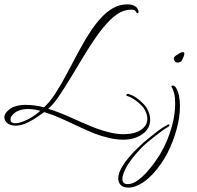

<svg xmlns="http://www.w3.org/2000/svg" viewBox="-55 -574 898 877"><path d="M509 64Q475 64 440 55.5Q405 47 377 36Q331 17 282.5 -6Q234 -29 203 -42Q192 -47 175.5 -52.5Q159 -58 147 -62Q135 -54 115.5 -40Q96 -26 73 -15Q57 -7 42.5 -3.5Q28 0 16 0Q-8 0 -21.5 -11.5Q-35 -23 -35 -38Q-35 -51 -26 -61Q-9 -81 13.5 -88Q36 -95 61 -95Q102 -95 146 -84Q172 -107 198.5 -148Q225 -189 251.5 -239.5Q278 -290 306 -342Q334 -394 363 -437Q383 -467 407.5 -493.5Q432 -520 461.5 -537Q491 -554 526 -554Q564 -554 575 -531Q578 -524 578 -520Q578 -514 573 -514Q569 -514 564 -523Q561 -530 544 -530Q530 -530 512 -525Q481 -515 448.5 -483Q416 -451 386 -408Q357 -367 327 -317Q297 -267 268 -219Q239 -171 213 -133Q187 -95 165 -77Q214 -62 264.5 -39Q315 -16 363.5 4Q412 24 456 33Q483 39 508 39Q573 39 602 8Q618 -8 618 -31Q618 -52 605 -75Q596 -90 572 -109.5Q548 -129 525 -136Q522 -136 522 -139Q522 -141 524.5 -143.5Q527 -146 531 -145Q557 -138 581.5 -117Q606 -96 615 -81Q631 -53 631 -28Q631 14 595 39Q559 64 509 64ZM13 -11Q30 -11 50 -19Q70 -27 77 -31Q91 -39 104 -48Q117 -57 129 -68Q114 -72 100 -74Q86 -76 72 -76Q49 -76 29.5 -68.5Q10 -61 -3 -42Q-7 -38 -7 -28Q-7 -19 -1 -15Q5 -11 13 -11ZM756 -288Q751 -288 746 -291.5Q741 -295 739 -305Q738 -313 749.5 -321Q761 -329 767 -332Q772 -334 775 -335Q778 -336 780 -336Q787 -336 787 -329Q787 -321 781.5 -310Q776 -299 776 -299Q775 -295 769 -291.5Q763 -288 756 -288ZM531 283Q503 283 491 264Q485 253 485 241Q485 228 490 214.5Q495 201 503 187Q517 164 536 142Q555 120 574 102Q593 84 604 74Q625 57 653.5 34Q682 11 712 -5Q714 -6 716 -6Q719 -6 719 -3Q719 3 714 5Q701 12 681.5 26.5Q662 41 642.5 56.5Q623 72 609 84Q599 93 582 111Q565 129 547.5 151.5Q530 174 518 197Q514 205 509 218.5Q504 232 504 244Q504 254 509.5 260.5Q515 267 528 267Q549 267 571 252Q593 237 613.5 214.5Q634 192 650 169.5Q666 147 676 131Q711 72 730 3.5Q749 -65 744 -127Q741 -156 728 -179V-180Q728 -183 734 -183Q741 -183 747 -176Q758 -160 762.5 -137Q767 -114 767 -88Q767 -40 752 15.5Q737 71 711 123Q683 177 644.5 219Q606 261 566 276Q548 283 531 283Z"/></svg>

Font: Waterfall
Style: Regular
Weight: 400
Designer: Robert E. Leuschke
Foundry: Robert E. Leuschke
Version: Version 1.010; ttfautohint (v1.8.3)